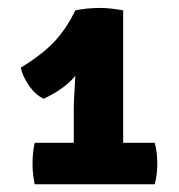

<svg xmlns="http://www.w3.org/2000/svg" viewBox="-20 -777 452 484"><path d="M290.5 -372H166V-504Q166 -515 167.2 -537.2Q168.5 -559.5 169.8 -584.8Q171 -610 171 -630L170 -751Q185.5 -754 201 -755.5Q216.5 -757 230.5 -757Q245.5 -757 259 -755.5Q272.5 -754 290.5 -751ZM116 -417Q126 -417 142 -417Q158 -417 166 -417H290.5Q299.5 -417 317.8 -417Q336 -417 345 -417H370Q373.5 -405 375 -391.5Q376.5 -378 376.5 -364.5Q376.5 -352.5 375 -338.8Q373.5 -325 370 -312.5H67.5Q62 -338 62 -364.5Q62 -376 63.2 -390.5Q64.5 -405 67.5 -417ZM32.5 -606.5Q88.5 -641 118 -673Q147.5 -705 170 -751L211 -677.5Q196 -618.5 170 -586Q144 -553.5 90 -528Q68.5 -538.5 52.5 -562Q36.5 -585.5 32.5 -606.5Z"/></svg>

Font: Signika SC
Style: Regular
Weight: 300
Designer: Anna Giedryś
Foundry: Anna Giedryś
Version: Version 2.000